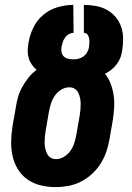

<svg xmlns="http://www.w3.org/2000/svg" viewBox="-20 -755 540 783"><path d="M207 8Q176 8 146.5 1Q117 -6 93 -22.5Q69 -39 53.5 -64Q38 -89 31.5 -117.5Q25 -146 25.5 -177Q26 -208 31 -240L44 -314Q47 -336 53 -357.5Q59 -379 70 -399Q81 -419 95.5 -437.5Q110 -456 129 -470Q118 -480 109.5 -492Q101 -504 97 -518Q93 -532 93 -547.5Q93 -563 96 -579Q101 -611 115.5 -641.5Q130 -672 156 -694Q182 -716 214.5 -725.5Q247 -735 279 -735L280 -621Q270 -621 260.5 -615.5Q251 -610 245 -601.5Q239 -593 236 -583.5Q233 -574 231 -564Q229 -553 231 -542.5Q233 -532 240 -525Q247 -518 257.5 -515.5Q268 -513 279 -513Q290 -513 300.5 -515.5Q311 -518 320.5 -525Q330 -532 335.5 -542Q341 -552 343 -562Q344 -571 344.5 -580.5Q345 -590 343.5 -598.5Q342 -607 337 -614Q332 -621 322 -621V-735Q347 -735 371.5 -730.5Q396 -726 416.5 -714.5Q437 -703 452 -685Q467 -667 474.5 -644.5Q482 -622 482 -597Q482 -572 478 -547Q476 -533 470.5 -519Q465 -505 455.5 -492.5Q446 -480 434 -470.5Q422 -461 408 -454Q423 -436 431.5 -413Q440 -390 443.5 -366Q447 -342 445.5 -316.5Q444 -291 440 -265L427 -190Q423 -165 414.5 -139Q406 -113 391.5 -89.5Q377 -66 356 -46.5Q335 -27 310.5 -14.5Q286 -2 259.5 3Q233 8 207 8ZM208 -106Q226 -106 242.5 -116.5Q259 -127 269 -142.5Q279 -158 284 -175Q289 -192 292 -209L305 -284Q307 -296 308 -308Q309 -320 309 -332Q309 -344 306.5 -355.5Q304 -367 299 -377Q294 -387 284.5 -393Q275 -399 263 -399Q245 -399 228.5 -388.5Q212 -378 202 -362.5Q192 -347 187 -330Q182 -313 179 -296L166 -221Q164 -209 163 -197Q162 -185 162 -173Q162 -161 164.5 -149.5Q167 -138 172 -128Q177 -118 186.5 -112Q196 -106 208 -106Z"/></svg>

Font: Iosevka SS18 Heavy
Style: Italic
Weight: 900
Italic angle: -9°
Monospace: yes
Designer: Belleve Invis
Foundry: Belleve Invis
Version: Version 25.1.1; ttfautohint (v1.8.4)